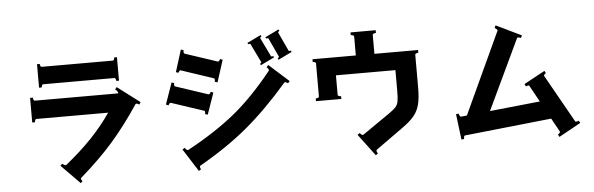

<svg xmlns="http://www.w3.org/2000/svg" viewBox="-55 -1049 4110 1328"><g transform="rotate(-5 2000.0 -385.0)"><path d="M257 -619Q252 -619 249 -612Q246 -605 246 -598H227V-761H246Q246 -754 249 -747Q252 -740 257 -740H752Q757 -740 760 -747Q763 -754 763 -761H782V-598H763Q763 -605 760 -612Q757 -619 752 -619ZM762 -555 918 -437 907 -421Q900 -426 892.5 -428.5Q885 -431 882 -427Q789 -287 694 -178Q599 -69 463 49Q461 50 461 54Q461 63 470 72L457 85L327 -47L341 -60Q346 -55 354.5 -50.5Q363 -46 368 -49Q472 -133 549.5 -214Q627 -295 688 -384H189Q184 -384 181 -376.5Q178 -369 178 -362H159V-533H178Q178 -526 181 -518.5Q184 -511 189 -511H767L768 -513Q771 -518 764 -526.5Q757 -535 750 -540Z M1211 -632Q1207 -632 1203 -627Q1199 -622 1197 -617L1179 -622L1227 -775L1245 -769Q1244 -767 1244 -759Q1244 -748 1249 -745L1475 -670H1477Q1481 -670 1485 -675.5Q1489 -681 1491 -686L1509 -680L1460 -527L1441 -533Q1443 -539 1443 -545Q1443 -555 1438 -557L1213 -632ZM1821 -580Q1821 -585 1816.5 -591.5Q1812 -598 1807 -602L1820 -616L1958 -492L1945 -478Q1939 -483 1931.5 -486Q1924 -489 1920 -485Q1769 -311 1627.5 -192.5Q1486 -74 1291 37Q1288 39 1288 44Q1288 54 1294 62L1278 72L1178 -85L1194 -96Q1198 -89 1205.5 -82.5Q1213 -76 1218 -79Q1415 -186 1549 -295.5Q1683 -405 1820 -576Q1821 -577 1821 -580ZM1124 -414Q1119 -414 1115 -409Q1111 -404 1109 -398L1091 -405L1143 -554L1161 -548Q1159 -542 1159 -537Q1159 -528 1164 -525L1390 -450H1392Q1397 -450 1401 -455Q1405 -460 1407 -466L1425 -459L1373 -310L1355 -316Q1357 -322 1357 -327Q1357 -337 1352 -339L1126 -414ZM1975 -700Q1980 -700 1984 -702L1989 -692L1894 -646L1889 -656Q1893 -658 1896 -661.5Q1899 -665 1898 -668L1837 -799Q1836 -801 1831 -801Q1826 -801 1822 -799L1817 -809L1912 -855L1917 -845Q1913 -843 1910 -839.5Q1907 -836 1908 -833L1969 -702Q1970 -700 1975 -700ZM1850 -673Q1856 -673 1860 -675L1864 -665L1769 -619L1764 -629Q1768 -631 1771 -634.5Q1774 -638 1773 -641L1710 -771Q1709 -773 1704 -773Q1698 -773 1694 -771L1690 -781L1785 -827L1790 -817Q1786 -815 1783 -811.5Q1780 -808 1781 -805L1844 -675Q1845 -673 1850 -673Z M2861 -610Q2854 -610 2846.5 -607Q2839 -604 2839 -599V-370Q2839 -299 2828 -254.5Q2817 -210 2790 -176.5Q2763 -143 2710 -105L2516 34Q2514 35 2514 39Q2514 44 2516.5 50Q2519 56 2522 59L2507 71L2393 -81L2409 -92Q2413 -86 2420.5 -80.5Q2428 -75 2433 -78L2624 -210Q2657 -233 2670.5 -248.5Q2684 -264 2688.5 -287.5Q2693 -311 2693 -361V-504H2280V-368Q2280 -363 2287.5 -360Q2295 -357 2303 -357V-338H2127V-357Q2135 -357 2142.5 -360Q2150 -363 2150 -368V-599Q2150 -604 2142.5 -607Q2135 -610 2128 -610V-629H2429V-761Q2429 -766 2421.5 -769Q2414 -772 2406 -772V-791H2581V-772Q2573 -772 2565.5 -769Q2558 -766 2558 -761V-629H2861Z M3935 -29 3783 55 3774 38Q3780 35 3785.5 29Q3791 23 3789 18L3737 -76L3133 -12Q3128 -11 3126 -3.5Q3124 4 3125 12L3106 14L3084 -164L3103 -166Q3104 -159 3108 -151Q3112 -143 3117 -144L3158 -148L3420 -714L3421 -717Q3421 -722 3402 -735L3410 -752L3586 -667L3577 -650Q3567 -655 3558 -655Q3551 -655 3550 -651L3320 -165L3669 -201L3607 -314Q3606 -318 3600 -318Q3593 -318 3583 -313L3574 -330L3719 -409L3728 -393Q3710 -381 3715 -373L3900 -44Q3901 -40 3908 -40Q3915 -40 3925 -45Z"/></g></svg>

Font: Aoboshi One
Style: Regular
Weight: 400
Designer: IKIMOJI
Foundry: Natsumi Matsuba
Version: Version 1.000; ttfautohint (v1.8.3)